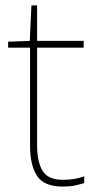

<svg xmlns="http://www.w3.org/2000/svg" viewBox="-20 -679 359 709"><path d="M212 -15Q237 -15 256 -18.5Q275 -22 291 -28V-3Q275 2 256.5 6Q238 10 212 10Q142 10 116.5 -30Q91 -70 91 -140V-503H10V-525L90 -528L96 -659H117V-528H289V-503H117V-143Q117 -82 137 -48.5Q157 -15 212 -15Z"/></svg>

Font: Noto Sans Gujarati Thin
Style: Regular
Weight: 100
Designer: Jelle Bosma - Monotype Design Team, Universal Thirst
Foundry: Monotype Imaging Inc.
Version: Version 2.106; ttfautohint (v1.8.4.7-5d5b)